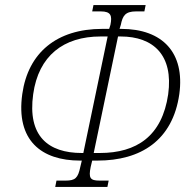

<svg xmlns="http://www.w3.org/2000/svg" viewBox="-20 -736 755 758"><path d="M198 2H404L409 -23H373C336 -23 329 -33 338 -77L344 -102H365C535 -102 662 -181 688 -365C710 -527 623 -622 458 -622H452L457 -638C464 -673 474 -691 517 -691H550L555 -716H349L344 -691H378C419 -691 423 -673 416 -638L411 -622H384C204 -622 91 -528 68 -365C42 -181 144 -102 296 -102H303L297 -77C288 -33 277 -23 239 -23H203ZM309 -132H303C170 -132 88 -199 111 -364C132 -516 231 -592 377 -592H405ZM350 -132 446 -592H456C586 -592 665 -518 644 -364C620 -198 519 -132 374 -132Z"/></svg>

Font: Noto Serif Condensed ExtraLight
Style: Italic
Weight: 200
Width: 3
Italic angle: -12°
Designer: Monotype Design Team
Foundry: Monotype Imaging Inc.
Version: Version 2.013